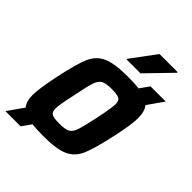

<svg xmlns="http://www.w3.org/2000/svg" viewBox="-241 -826 991 991"><g transform="rotate(45 254.0 -330.5)"><path d="M468 -478Q489 -453 489 -404Q489 -356 467 -255Q441 -136 419.5 -85.5Q398 -35 352 -13.5Q306 8 209 8Q157 8 126 4L90 55H-21L40 -32Q19 -56 19 -105Q19 -147 41 -255Q66 -373 87.5 -424Q109 -475 155 -496.5Q201 -518 299 -518Q351 -518 382 -514L418 -565H529ZM356 -372Q356 -398 341.5 -406Q327 -414 287 -414Q244 -414 226 -404Q208 -394 198 -365Q188 -336 172 -255Q152 -166 152 -138Q152 -112 166.5 -104Q181 -96 221 -96Q264 -96 282 -106Q300 -116 310 -145.5Q320 -175 337 -255Q356 -347 356 -372ZM232 -576 233 -581 333 -716H466L465 -711L334 -576Z"/></g></svg>

Font: Saira Semi Condensed SemiBold
Style: Italic
Weight: 600
Width: 4
Italic angle: -12°
Designer: Hector Gatti with collaboration of the Omnibus-Type team
Foundry: Omnibus-Type
Version: Version 1.001; ttfautohint (v1.8)